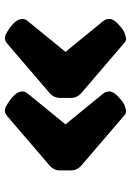

<svg xmlns="http://www.w3.org/2000/svg" viewBox="108 -626 548 805"><g transform="rotate(-90 382.5 -224.0)"><path d="M70 -201V-247Q70 -273 91 -291L295 -466Q309 -478 318.5 -478Q328 -478 335 -475Q401 -439 401 -405Q401 -393 392 -382L263 -224L392 -66Q401 -55 401 -39Q401 -23 378.5 -2Q356 19 341 24.5Q326 30 317 30Q308 30 301 23L91 -157Q70 -175 70 -201ZM374 -201V-247Q374 -273 395 -291L599 -466Q613 -478 622.5 -478Q632 -478 639 -475Q705 -439 705 -405Q705 -393 696 -382L567 -224L696 -66Q705 -55 705 -39Q705 -23 682.5 -2Q660 19 645 24.5Q630 30 621 30Q612 30 605 23L395 -157Q374 -175 374 -201Z"/></g></svg>

Font: Chango
Style: Regular
Weight: 400
Designer: Manuel Lupez
Foundry: Fontstage
Version: Version 1.001